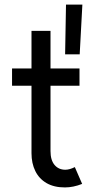

<svg xmlns="http://www.w3.org/2000/svg" viewBox="-20 -820 416 848"><path d="M119.1 -143.6V-441.4H33.2V-517.6H119.1V-683.6H203.1V-517.6H331.1V-441.4H203.1V-152.3Q203.1 -112.8 220.9 -91.6Q238.8 -70.3 268.6 -70.3Q287.1 -70.3 310.5 -82L342.8 -7.8Q303.7 7.8 266.6 7.8Q218.8 7.8 185.8 -11.2Q152.8 -30.3 136 -64.5Q119.1 -98.6 119.1 -143.6ZM271.5 -799.8H343.8L332 -580.1H267.6Z"/></svg>

Font: Reddit Sans Strawberry
Style: Regular
Weight: 400
Designer: Stephen Hutchings
Foundry: Reddit
Version: Version 1.013